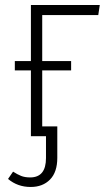

<svg xmlns="http://www.w3.org/2000/svg" viewBox="-20 -542 424 764"><path d="M148 -482V-299H263V-262H148V-39H208V86Q208 143 179 172.5Q150 202 102 202Q50 202 12 170L32 141Q49 152 64 158Q79 164 100 164Q163 164 163 87V0H103V-262H39V-299H103V-522H377L371 -482Z"/></svg>

Font: Fira Sans Condensed ExtraLight
Style: Regular
Weight: 275
Width: 3
Designer: Carrois Corporate & Edenspiekermann AG
Foundry: Carrois Corporate GbR & Edenspiekermann AG
Version: Version 4.203